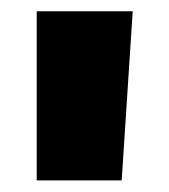

<svg xmlns="http://www.w3.org/2000/svg" viewBox="-20 -720 300 340"><path d="M45 -700H215L195.5 -400.5H45Z"/></svg>

Font: Overused Grotesk Black
Style: Regular
Weight: 900
Version: Version 0.004